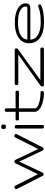

<svg xmlns="http://www.w3.org/2000/svg" viewBox="1180 -1907 739 3139"><g transform="rotate(-90 1549.5 -337.5)"><path d="M270 6Q261 6 256.5 4Q252 2 249 -3Q246 -8 242 -15L30 -430Q25 -440 25.5 -446.5Q26 -453 31.5 -458Q37 -463 48 -468Q63 -475 71 -470Q79 -465 86 -451L271 -86L446 -448Q450 -457 454 -462Q458 -467 463.5 -469Q469 -471 477 -471Q486 -471 491 -469Q496 -467 500 -462.5Q504 -458 508 -450L683 -83L868 -449Q876 -466 885 -471.5Q894 -477 909 -470Q924 -463 928 -455Q932 -447 924 -430L712 -14Q708 -7 704.5 -2.5Q701 2 696.5 4Q692 6 684 6Q676 6 671 4Q666 2 662.5 -3.5Q659 -9 655 -17L477 -392L299 -17Q295 -9 291.5 -3.5Q288 2 283 4Q278 6 270 6Z M1046 11Q1036 11 1029.5 8Q1023 5 1020.5 -1.5Q1018 -8 1018 -19V-437Q1018 -448 1020.5 -454.5Q1023 -461 1029.5 -463.5Q1036 -466 1047 -466Q1058 -466 1064 -463Q1070 -460 1072.5 -453.5Q1075 -447 1075 -435V-18Q1075 -7 1072.5 -0.5Q1070 6 1063.5 8.5Q1057 11 1046 11ZM1046 -610Q1032 -610 1024 -614Q1016 -618 1012.5 -627Q1009 -636 1009 -650Q1009 -664 1012.5 -672Q1016 -680 1024.5 -683.5Q1033 -687 1047 -687Q1061 -687 1069 -683Q1077 -679 1080.5 -670.5Q1084 -662 1084 -647Q1084 -634 1080.5 -625.5Q1077 -617 1069 -613.5Q1061 -610 1046 -610Z M1601 11Q1543 11 1487.5 0.5Q1432 -10 1387.5 -30Q1343 -50 1317 -77.5Q1291 -105 1291 -138V-598Q1291 -610 1293.5 -616.5Q1296 -623 1302 -626Q1308 -629 1318 -629Q1329 -629 1335.5 -626.5Q1342 -624 1345 -618Q1348 -612 1348 -601V-136Q1348 -115 1370 -98.5Q1392 -82 1428.5 -70Q1465 -58 1510 -51.5Q1555 -45 1600 -45Q1612 -45 1618.5 -42.5Q1625 -40 1628 -34Q1631 -28 1631 -17Q1631 -6 1628 0Q1625 6 1618.5 8.5Q1612 11 1601 11ZM1179 -453 1317 -451 1607 -453Q1618 -453 1624.5 -450.5Q1631 -448 1634 -442Q1637 -436 1637 -426Q1637 -415 1634.5 -408.5Q1632 -402 1626 -399.5Q1620 -397 1609 -397L1317 -399L1177 -397Q1161 -397 1155 -403.5Q1149 -410 1149 -426Q1149 -441 1156 -447Q1163 -453 1179 -453Z M1733 11Q1717 11 1711 5.5Q1705 0 1705 -14Q1705 -25 1707.5 -32Q1710 -39 1717 -44L2227 -408H1758Q1747 -408 1740.5 -410.5Q1734 -413 1731 -419.5Q1728 -426 1728 -437Q1728 -448 1731 -454.5Q1734 -461 1740.5 -463.5Q1747 -466 1758 -466H2300Q2316 -466 2322 -460.5Q2328 -455 2328 -441Q2328 -431 2326 -425Q2324 -419 2317 -414L1810 -47H2313Q2324 -47 2330.5 -44Q2337 -41 2339.5 -34.5Q2342 -28 2342 -17Q2342 -7 2339 -0.5Q2336 6 2329.5 8.5Q2323 11 2312 11Z M2759 12Q2670 12 2604.5 -6Q2539 -24 2496.5 -56.5Q2454 -89 2433 -134Q2412 -179 2412 -234Q2412 -299 2449 -351.5Q2486 -404 2562 -434.5Q2638 -465 2754 -465Q2830 -465 2887.5 -451Q2945 -437 2984.5 -412.5Q3024 -388 3044 -357Q3064 -326 3064 -293Q3064 -245 3041.5 -228Q3019 -211 2987 -211H2472Q2470 -161 2504.5 -122.5Q2539 -84 2604 -62.5Q2669 -41 2758 -41Q2811 -41 2850 -44.5Q2889 -48 2917 -53.5Q2945 -59 2963.5 -65Q2982 -71 2994.5 -75.5Q3007 -80 3016 -82Q3024 -84 3031 -82.5Q3038 -81 3042 -73Q3050 -58 3048 -51Q3046 -44 3038 -38Q3024 -28 2987.5 -16Q2951 -4 2893.5 4Q2836 12 2759 12ZM2472 -260H2970Q2990 -260 3001 -261.5Q3012 -263 3012 -291Q3012 -324 2983 -351.5Q2954 -379 2897.5 -396Q2841 -413 2756 -413Q2661 -413 2599 -393Q2537 -373 2505.5 -338.5Q2474 -304 2472 -260Z"/></g></svg>

Font: Fredoka Expanded Light
Style: Regular
Weight: 300
Width: 7
Designer: Ben Nathan
Foundry: Milena B. Brandão, Ben Nathan
Version: Version 2.001